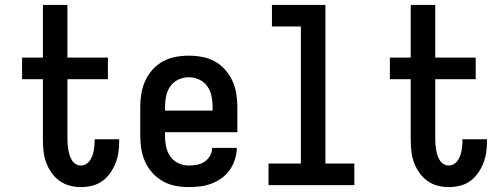

<svg xmlns="http://www.w3.org/2000/svg" viewBox="-20 -755 2040 783"><path d="M310 8Q287 8 264 2Q241 -4 222 -18Q203 -32 189.5 -51.5Q176 -71 168 -93Q160 -115 157.5 -138.5Q155 -162 155 -186V-432H70V-520H155V-735H255V-520H420V-432H255V-186Q255 -175 256 -164Q257 -153 259 -142Q261 -131 264.5 -120.5Q268 -110 274 -100.5Q280 -91 289.5 -85.5Q299 -80 310 -80Q321 -80 330.5 -85.5Q340 -91 346 -99.5Q352 -108 356 -118.5Q360 -129 362 -139Q364 -149 365 -160Q366 -171 366 -181V-187H466V-177Q466 -154 462.5 -131.5Q459 -109 450.5 -88Q442 -67 428.5 -48Q415 -29 396.5 -16Q378 -3 355.5 2.5Q333 8 310 8Z M750 8Q723 8 696 3Q669 -2 645 -15.5Q621 -29 602.5 -49Q584 -69 572.5 -94Q561 -119 556.5 -146Q552 -173 552 -200V-320Q552 -347 556.5 -374Q561 -401 572.5 -426Q584 -451 602.5 -471.5Q621 -492 645 -505Q669 -518 696 -523Q723 -528 750 -528Q777 -528 804 -523Q831 -518 855 -505Q879 -492 897.5 -471.5Q916 -451 927.5 -426Q939 -401 943.5 -374Q948 -347 948 -320V-216H653V-200Q653 -178 657.5 -156.5Q662 -135 674.5 -117Q687 -99 707.5 -89.5Q728 -80 750 -80Q766 -80 783 -83Q800 -86 814 -95.5Q828 -105 836.5 -120Q845 -135 845 -152H946Q945 -128 938 -105Q931 -82 917.5 -62.5Q904 -43 884.5 -29Q865 -15 843 -6.5Q821 2 797 5Q773 8 750 8ZM847 -304V-320Q847 -342 842.5 -363.5Q838 -385 825.5 -403Q813 -421 792.5 -430.5Q772 -440 750 -440Q728 -440 707.5 -430.5Q687 -421 674.5 -403Q662 -385 657.5 -363.5Q653 -342 653 -320V-304Z M1075 0V-88H1207V-647H1089V-735H1307V-88H1425V0Z M1810 8Q1787 8 1764 2Q1741 -4 1722 -18Q1703 -32 1689.5 -51.5Q1676 -71 1668 -93Q1660 -115 1657.5 -138.5Q1655 -162 1655 -186V-432H1570V-520H1655V-735H1755V-520H1920V-432H1755V-186Q1755 -175 1756 -164Q1757 -153 1759 -142Q1761 -131 1764.5 -120.5Q1768 -110 1774 -100.5Q1780 -91 1789.5 -85.5Q1799 -80 1810 -80Q1821 -80 1830.5 -85.5Q1840 -91 1846 -99.5Q1852 -108 1856 -118.5Q1860 -129 1862 -139Q1864 -149 1865 -160Q1866 -171 1866 -181V-187H1966V-177Q1966 -154 1962.5 -131.5Q1959 -109 1950.5 -88Q1942 -67 1928.5 -48Q1915 -29 1896.5 -16Q1878 -3 1855.5 2.5Q1833 8 1810 8Z"/></svg>

Font: Iosevka Term Semibold
Style: Regular
Weight: 600
Monospace: yes
Designer: Belleve Invis
Foundry: Belleve Invis
Version: Version 31.4.0